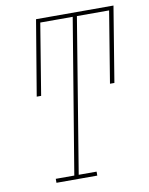

<svg xmlns="http://www.w3.org/2000/svg" viewBox="-83 -796 666 857"><g transform="rotate(-10 250.0 -367.5)"><path d="M103 0V-18H187L303 -717H156L103 -394H83L140 -735H491L435 -394H415L468 -717H322L207 -18H288V0Z"/></g></svg>

Font: Iosevka Slab Thin Oblique
Style: Regular
Weight: 100
Italic angle: -9°
Monospace: yes
Designer: Belleve Invis
Foundry: Belleve Invis
Version: Version 11.1.0; ttfautohint (v1.8.3)